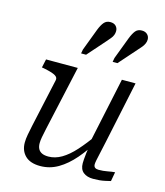

<svg xmlns="http://www.w3.org/2000/svg" viewBox="-120 -904 865 1005"><g transform="rotate(15 312.0 -401.5)"><path d="M172 -185Q166 -157 162.5 -138.5Q159 -120 159 -105Q159 -87 165.5 -74.5Q172 -62 185.5 -55.5Q199 -49 221 -49Q257 -49 292 -69.5Q327 -90 363 -130Q399 -170 439 -227L452 -198Q414 -136 374 -89.5Q334 -43 289 -16.5Q244 10 192 10Q138 10 110.5 -17Q83 -44 83 -88Q83 -108 87.5 -132Q92 -156 98 -184L155 -444Q158 -457 149 -465Q140 -473 122.5 -478.5Q105 -484 80 -489L68 -491L78 -537H250ZM492 -201Q484 -163 478 -137Q472 -111 469 -95.5Q466 -80 466 -73Q466 -61 473 -55.5Q480 -50 493 -50Q518 -50 541 -54.5Q564 -59 580 -60L571 -10Q558 -7 543 -3.5Q528 0 511.5 1.5Q495 3 477 3Q444 3 424 -13Q404 -29 404 -62Q404 -70 405 -84.5Q406 -99 408.5 -119Q411 -139 415 -163L409 -161L489 -537H563ZM296 -756Q307 -784 319.5 -798.5Q332 -813 353 -813Q373 -813 383.5 -802Q394 -791 394 -775Q394 -764 390 -753.5Q386 -743 377.5 -733Q369 -723 357 -709L274 -615H247L251 -637ZM467 -756Q478 -784 490 -798.5Q502 -813 524 -813Q543 -813 554 -802Q565 -791 565 -775Q565 -764 560.5 -753.5Q556 -743 548 -733Q540 -723 527 -709L444 -615H418L422 -637Z"/></g></svg>

Font: Roboto Serif Light
Style: Italic
Weight: 300
Italic angle: -10°
Version: Version 1.007